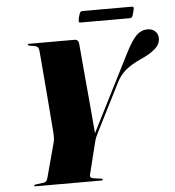

<svg xmlns="http://www.w3.org/2000/svg" viewBox="-57 -891 860 943"><g transform="rotate(-5 373.0 -419.0)"><path d="M412 -4.5Q412 0 404 0H80Q74 0 74 -3.5Q74 -8 80.5 -8.5L120 -14Q131.5 -15.5 135.8 -22.8Q140 -30 142 -38L187 -205.5Q190.5 -218.5 190.8 -230.5Q191 -242.5 190 -256Q189.5 -264 187 -295.2Q184.5 -326.5 181 -371.2Q177.5 -416 173.5 -464.5Q169.5 -513 166 -556.2Q162.5 -599.5 160 -628.5Q157.5 -657.5 157 -661.5Q155 -676 148.8 -681.2Q142.5 -686.5 111.5 -690.5Q102.5 -692 102.5 -696Q102.5 -700 109.5 -700H332.5Q353 -700 354.5 -679Q355 -674.5 357.5 -644.5Q360 -614.5 364 -568.8Q368 -523 372.8 -471.2Q377.5 -419.5 381.8 -370.8Q386 -322 389.2 -285.2Q392.5 -248.5 393.5 -234L582.5 -607.5Q616 -674 640 -697Q664 -720 694.5 -720Q717.5 -720 732 -706.5Q746.5 -693 746.5 -671Q746.5 -642 721.5 -620Q696.5 -598 646.5 -575.5Q604 -556.5 575.2 -533.2Q546.5 -510 527.5 -472L406.5 -233Q395 -209.5 392 -197L351 -32Q348 -17.5 366.5 -14.5L403 -9.5Q412 -8 412 -4.5ZM365 -809.5Q369.5 -827 373.2 -832.2Q377 -837.5 386 -837.5H626.5Q635.5 -837.5 636.5 -833Q637.5 -828.5 632.5 -810Q628.5 -793 624.8 -787.5Q621 -782 612 -782H371.5Q362.5 -782 361.8 -787.2Q361 -792.5 365 -809.5Z"/></g></svg>

Font: Fraunces 144pt S000 Black
Style: Italic
Weight: 900
Italic angle: -16°
Version: Version 1.000; ttfautohint (v1.8.3)